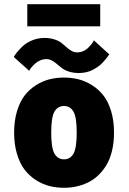

<svg xmlns="http://www.w3.org/2000/svg" viewBox="-20 -880 610 911"><path d="M109.5 -860H455.5V-755H109.5ZM355 -533.5Q328.5 -533.5 307.5 -540.2Q286.5 -547 273.8 -556.8Q261 -566.5 250 -576.2Q239 -586 226.5 -592.8Q214 -599.5 200 -599.5Q185.5 -599.5 171.8 -593.8Q158 -588 148.8 -580Q139.5 -572 132.2 -563.8Q125 -555.5 122 -550L118.5 -544L45.5 -609.5Q48.5 -616.5 58.2 -629Q68 -641.5 85.5 -658.8Q103 -676 131.2 -688Q159.5 -700 191 -700Q217.5 -700 238.5 -693Q259.5 -686 272.2 -676Q285 -666 296 -655.8Q307 -645.5 319.5 -638.5Q332 -631.5 346 -631.5Q360.5 -631.5 374.2 -637.2Q388 -643 396.8 -651.5Q405.5 -660 412.5 -668.5Q419.5 -677 422.5 -683L425.5 -688.5L498.5 -622Q498 -621.5 492.8 -614Q487.5 -606.5 482 -599.8Q476.5 -593 467.2 -583Q458 -573 446.8 -565Q435.5 -557 422 -549.5Q408.5 -542 391 -537.8Q373.5 -533.5 355 -533.5ZM284 11Q248.5 11 216 3Q183.5 -5 152.2 -24.5Q121 -44 98 -73.2Q75 -102.5 61 -148.2Q47 -194 47 -251Q47 -308 61 -353.5Q75 -399 97.8 -428Q120.5 -457 151.8 -476.5Q183 -496 215.8 -504Q248.5 -512 284 -512Q319 -512 351.5 -504Q384 -496 415.5 -476.5Q447 -457 470 -428Q493 -399 507 -353.5Q521 -308 521 -251Q521 -203 511.2 -163.2Q501.5 -123.5 484.2 -95.5Q467 -67.5 444.5 -46.5Q422 -25.5 395 -13Q368 -0.5 340.5 5.2Q313 11 284 11ZM284 -124Q313.5 -124 328.8 -151.2Q344 -178.5 344 -251Q344 -323 328.8 -350Q313.5 -377 284 -377Q253.5 -377 238.2 -350Q223 -323 223 -251Q223 -178 238.5 -151Q254 -124 284 -124Z"/></svg>

Font: League Mono Narrow ExtraBold
Style: Regular
Weight: 800
Width: 3
Designer: Tyler Finck
Foundry: The League of Moveable Type / Tyler Finck
Version: Version 2.210